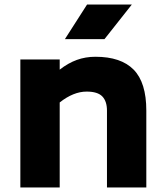

<svg xmlns="http://www.w3.org/2000/svg" viewBox="-20 -829 732 849"><path d="M70 0ZM627 -340V0H453V-340Q453 -381 432.5 -402.5Q412 -424 363 -424Q305 -424 244 -376V0H70V-566H244V-521Q281 -550 319.5 -564Q358 -578 402 -578Q515 -578 571 -521Q627 -464 627 -340ZM365 -809H563L442 -656H267Z"/></svg>

Font: Biryani Heavy
Style: Regular
Weight: 900
Designer: Dan Reynolds and Mathieu Réguer
Foundry: Dan Reynolds and Mathieu Réguer
Version: Version 1.003; ttfautohint (v1.1) -l 5 -r 5 -G 72 -x 0 -D la